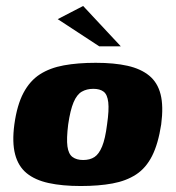

<svg xmlns="http://www.w3.org/2000/svg" viewBox="-20 -615 587 642"><path d="M250 7Q188 7 142.5 -3Q97 -13 69 -36Q41 -59 30.5 -99Q20 -139 28 -199Q37 -264 58.5 -304.5Q80 -345 113.5 -366.5Q147 -388 193.5 -396.5Q240 -405 300 -405Q362 -405 406.5 -395Q451 -385 479 -362Q507 -339 517 -299.5Q527 -260 519 -199Q509 -134 488.5 -93.5Q468 -53 435 -31.5Q402 -10 356 -1.5Q310 7 250 7ZM258 -80Q281 -80 296 -90Q311 -100 321.5 -125.5Q332 -151 338 -199Q345 -247 342 -273Q339 -299 326.5 -308.5Q314 -318 292 -318Q270 -318 253.5 -308.5Q237 -299 226 -273Q215 -247 208 -199Q202 -151 205.5 -125.5Q209 -100 222.5 -90Q236 -80 258 -80ZM312 -460 173 -551 258 -595 384 -460Z"/></svg>

Font: Genos ExtraBold
Style: Italic
Weight: 800
Italic angle: -8°
Version: Version 1.010